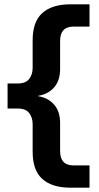

<svg xmlns="http://www.w3.org/2000/svg" viewBox="-20 -780 458 888"><path d="M131 -206Q131 -236 115 -257Q99 -278 63 -278H15V-394H63Q99 -394 115 -415Q131 -436 131 -466V-594Q131 -680 176 -720Q221 -760 305 -760H394V-657H320Q258 -657 258 -591V-461Q258 -407 230 -375.5Q202 -344 157 -337V-335Q202 -328 230 -296.5Q258 -265 258 -211V-81Q258 -15 320 -15H394V88H305Q221 88 176 48Q131 8 131 -78Z"/></svg>

Font: Kufam SemiBold
Style: Regular
Weight: 600
Designer: Wael Morcos, Artur Schmal
Foundry: Original Type
Version: Version 1.300; ttfautohint (v1.8.3)